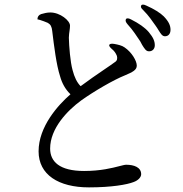

<svg xmlns="http://www.w3.org/2000/svg" viewBox="-20 -785 790 831"><path d="M587 -606 595 -591C605 -575 612 -563 624 -563C639 -562 650 -573 650 -589C650 -606 644 -622 624 -646C608 -665 581 -684 547 -701C536 -707 528 -707 525 -702C522 -696 524 -689 532 -680C556 -654 572 -628 587 -606ZM142 -701H145C146 -700 149 -699 152 -699C164 -695 176 -691 187 -686C199 -679 204 -670 206 -651C214 -585 224 -504 240 -455C248 -426 262 -399 285 -377C231 -330 147 -237 147 -130C147 -29 233 26 365 26C463 26 530 14 558 3C578 -4 591 -18 591 -31C591 -61 560 -72 526 -72C519 -72 510 -69 497 -66C466 -58 416 -45 344 -45C237 -45 197 -86 197 -142C197 -229 271 -306 331 -350C387 -390 471 -439 521 -459C554 -473 572 -482 572 -501C572 -522 550 -559 519 -580C508 -588 491 -592 474 -595C462 -597 455 -595 453 -591C451 -587 455 -581 464 -573C473 -566 481 -556 486 -543C489 -531 487 -522 477 -516C467 -508 451 -498 431 -484C400 -463 361 -436 329 -412C313 -428 302 -451 294 -482C284 -518 279 -584 278 -622C278 -634 280 -643 281 -652C282 -659 283 -667 283 -674C283 -696 240 -731 198 -731C184 -731 172 -728 158 -724C147 -720 142 -712 142 -701ZM600 -741C625 -716 638 -695 654 -673C658 -668 663 -659 667 -653C676 -639 682 -628 694 -628C708 -628 718 -638 718 -656C718 -674 711 -691 689 -714C674 -729 647 -746 613 -761C601 -767 593 -766 591 -761C588 -755 591 -749 600 -741Z"/></svg>

Font: 寒蝉锦书宋 CompactLight
Style: Bold
Weight: 400
Width: 4
Designer: 寒蝉锦书宋{Warren} 思源宋体{Ryoko NISHIZUKA 西塚涼子 (kana & ideographs); Frank Grießhammer (Latin, Greek & Cyrillic); Wenlong ZHANG 
Foundry: Adobe & ChillType
Version: Version 2.000;Glyphs 3.1.1 (3135)